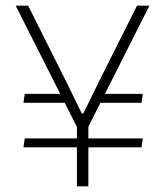

<svg xmlns="http://www.w3.org/2000/svg" viewBox="-20 -659 588 679"><path d="M480.5 -295.5H320L331 -327H485ZM63 -138 67.5 -169.5H485L480.5 -138ZM67.5 -327H214.5L226 -295.5H63ZM290 -206H254L35.5 -639H79.5L216.5 -365.5L269 -258H275L327.5 -365.5L464.5 -639H508.5ZM292.5 0H252V-247H292.5Z"/></svg>

Font: Anek Malayalam Medium ExtraLight
Style: Regular
Weight: 250
Version: Version 1.003